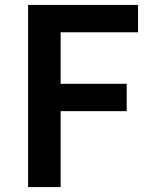

<svg xmlns="http://www.w3.org/2000/svg" viewBox="-20 -759 616 779"><path d="M94 0V-739H540V-628H226V-419H494V-308H226V0Z"/></svg>

Font: Noto Sans JP SemiBold
Style: Regular
Weight: 600
Designer: Ryoko NISHIZUKA  (kana, bopomofo & ideographs); Paul D. Hunt (Latin, Greek & Cyrillic); Sandoll Communications , Soo-you
Foundry: Adobe
Version: Version 2.004-H2;hotconv 1.0.118;makeotfexe 2.5.65603